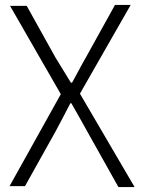

<svg xmlns="http://www.w3.org/2000/svg" viewBox="-20 -749 591 783"><path d="M19 10H82L206 -212C225 -247 244 -284 267 -328H271C297 -283 318 -245 338 -209L463 14H529L306 -367L513 -729H449L331 -516C311 -482 297 -453 274 -412H269C244 -452 228 -480 207 -513L89 -725H21L228 -365Z"/></svg>

Font: GenEiGothic-pro-Light
Style: Regular
Weight: 300
Designer: Ryoko NISHIZUKA (kana & ideographs); Paul D. Hunt (Latin, Greek & Cyrillic); Wenlong ZHANG (bopomofo); Sandoll Communica
Foundry: Adobe Systems Incorporated; o_tamon
Version: Version 1.000.140830